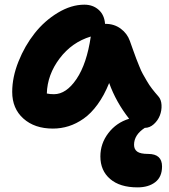

<svg xmlns="http://www.w3.org/2000/svg" viewBox="-20 -561 723 821"><path d="M206.1 -11.2Q127.9 -11.2 80.1 -54Q32.2 -96.7 32.2 -168Q32.2 -231 59.1 -298.1Q85.9 -365.2 128.2 -418.7Q170.4 -472.2 227.5 -506.6Q284.7 -541 340.8 -541Q377 -541 401.6 -519.3Q426.3 -497.6 429.2 -459H431.2Q468.3 -459 496.1 -438.5Q523.9 -418 535.2 -386.2Q538.6 -377 548.6 -348.6Q558.6 -320.3 562.3 -311Q565.9 -301.8 575 -279.1Q584 -256.3 590.6 -244.9Q597.2 -233.4 607.7 -215.1Q618.2 -196.8 630.4 -181.2Q642.6 -165.5 657.2 -148.9Q669.4 -135.3 670.7 -112.1Q671.9 -88.9 663.6 -67.4Q655.3 -45.9 637.7 -30Q620.1 -14.2 599.1 -14.2Q553.2 15.6 553.2 58.1Q553.2 77.6 566.9 87.4Q580.6 97.2 613.8 97.2Q672.9 97.2 672.9 150.9Q672.9 195.3 644 217.8Q615.2 240.2 567.9 240.2Q492.7 240.2 450.9 204.3Q409.2 168.5 409.2 107.9Q409.2 52.7 443.4 8.1Q477.5 -36.6 532.2 -53.2Q476.1 -124.5 446.8 -206.1Q425.3 -152.8 397.2 -114.3Q369.1 -75.7 337.6 -53.7Q306.2 -31.7 273.7 -21.5Q241.2 -11.2 206.1 -11.2ZM210.9 -158.2Q263.2 -158.2 307.1 -223.1Q351.1 -288.1 368.2 -404.8Q287.1 -380.4 234.9 -311Q182.6 -241.7 180.2 -161.1Q193.4 -158.2 210.9 -158.2Z"/></svg>

Font: Shantell Sans Bouncy
Style: Bold
Weight: 700
Designer: Stephen Nixon, Anya Danilova, Shantell Martin
Foundry: Arrow Type
Version: Version 1.006;[9816181b4]